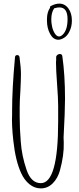

<svg xmlns="http://www.w3.org/2000/svg" viewBox="-20 -1036 435 1063"><path d="M47 -401Q44 -343 54 -255Q66 -145 97 -78Q114 -40 142.5 -16.5Q171 7 206 7Q244 7 272 -21Q300 -49 312 -93Q335 -177 333 -246L332 -275Q340 -421 340 -489Q340 -621 325 -726Q323 -737 311 -737Q304 -737 297.5 -732Q291 -727 291 -720V-705Q290 -698 290 -690Q290 -650 296 -570Q302 -490 302 -450V-385V-364Q302 -22 206 -22Q152 -22 127 -96Q100 -175 95 -252Q89 -324 89 -389V-420V-443Q89 -480 93 -535Q96 -596 96 -627Q96 -661 88 -720Q86 -731 75 -731Q64 -731 63 -719Q47 -544 47 -425ZM354 -930Q354 -871 328 -845Q317 -834 307 -834Q293 -834 281.5 -854Q270 -874 267 -897Q264 -909 264 -929Q264 -967 280 -990Q297 -995 309 -995Q354 -995 354 -930ZM308 -1016Q287 -1016 262 -1003Q257 -1001 257 -997V-993Q240 -968 240 -930V-922Q240 -880 257.5 -848Q275 -816 303 -816Q318 -816 336 -827.5Q354 -839 365 -863Q378 -889 378 -922Q378 -963 358.5 -989.5Q339 -1016 308 -1016Z"/></svg>

Font: Neythal
Style: Regular
Weight: 400
Designer: Tharique Azeez
Foundry: Tharique Azeez
Version: Version 0.44